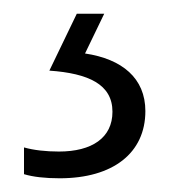

<svg xmlns="http://www.w3.org/2000/svg" viewBox="-20 -20 251 280"><path d="M192 142C192 94 158 66 104 58L132 0H92L52 83C109 87 144 103 144 143C144 181 114 201 66 201C47 201 29 199 15 195V234C28 238 46 240 67 240C145 240 192 203 192 142Z"/></svg>

Font: Noto Sans Khmer SemiCondensed Light
Style: Regular
Weight: 300
Width: 4
Designer: Danh Hong and the Monotype Design Team
Foundry: Monotype Imaging Inc.
Version: Version 2.004